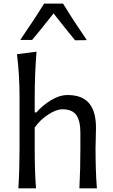

<svg xmlns="http://www.w3.org/2000/svg" viewBox="-20 -1025 616 1045"><path d="M271.5 -952.1Q198.2 -858.9 154.8 -807.6H90.3Q174.8 -931.2 220.2 -1005.4H323.2Q384.8 -904.8 452.6 -806.6L388.7 -805.7Q335.4 -870.1 271.5 -952.1ZM507.3 0H412.1Q417.5 -101.6 417.5 -215.3V-301.8Q417.5 -367.7 395.3 -398.9Q373 -430.2 319.3 -430.2Q286.1 -430.2 242.2 -401.4Q198.2 -372.6 168.9 -331.1V-215.3Q168.9 -93.8 175.8 0H80.1Q86.4 -106.4 86.4 -219.2V-493.7Q86.4 -621.1 72.3 -730L178.7 -743.7Q168.9 -619.1 168.9 -493.7V-413.1H178.2Q210 -450.2 256.6 -479Q303.2 -507.8 348.1 -507.8Q427.2 -507.8 464.8 -463.1Q502.4 -418.5 502.4 -330.1Q502.4 -306.6 501.2 -269.3Q500 -231.9 500 -219.2Q500 -92.3 507.3 0Z"/></svg>

Font: Commissioner Flair
Style: Regular
Weight: 400
Designer: Kostas Bartsokas
Foundry: Kostas Bartsokas
Version: Version 1.000